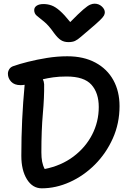

<svg xmlns="http://www.w3.org/2000/svg" viewBox="-20 -1015 715 1044"><path d="M207 9Q157 9 126.5 -40Q96 -89 96 -168Q96 -269 100.5 -363Q105 -457 114 -554Q102 -552 92 -552Q58 -552 40.5 -571Q23 -590 23 -614Q23 -627 30.5 -639Q38 -651 54 -656Q85 -667 132.5 -679Q180 -691 235.5 -700Q291 -709 346 -709Q435 -709 499 -674.5Q563 -640 596.5 -579Q630 -518 630 -438Q630 -344 593.5 -262.5Q557 -181 496 -120Q435 -59 359.5 -25Q284 9 207 9ZM205 -187Q205 -158 209 -136.5Q213 -115 223 -96Q313 -114 379 -163.5Q445 -213 481 -283Q517 -353 517 -433Q517 -510 477 -554.5Q437 -599 342 -599Q301 -599 269.5 -594.5Q238 -590 213 -584Q219 -572 220 -557Q221 -486 213 -397Q205 -308 205 -187ZM494 -995Q517 -995 533.5 -980Q550 -965 550 -948Q550 -940 545.5 -931Q541 -922 523 -904.5Q505 -887 467 -855Q437 -830 419.5 -814.5Q402 -799 388 -792.5Q374 -786 352 -786Q328 -786 311 -797Q294 -808 274 -835Q244 -878 219.5 -897.5Q195 -917 180.5 -929Q166 -941 166 -960Q166 -975 179.5 -984Q193 -993 217 -993Q239 -993 260 -985.5Q281 -978 305.5 -956.5Q330 -935 362 -895Q408 -942 432.5 -963Q457 -984 470 -989.5Q483 -995 494 -995Z"/></svg>

Font: Shantell Sans Normal
Style: Regular
Weight: 500
Designer: Stephen Nixon, Anya Danilova, Shantell Martin
Foundry: Arrow Type
Version: Version 1.009;[a7da0bfa3]